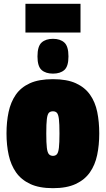

<svg xmlns="http://www.w3.org/2000/svg" viewBox="-20 -974 553 1004"><path d="M14 -276Q14 -337 25 -388.5Q36 -440 62.5 -478.5Q89 -517 136 -538.5Q183 -560 257 -560Q330 -560 377 -538.5Q424 -517 451 -478.5Q478 -440 488.5 -388.5Q499 -337 499 -276Q499 -215 488 -163Q477 -111 450 -72.5Q423 -34 376 -12Q329 10 257 10Q185 10 138 -12Q91 -34 64 -72.5Q37 -111 25.5 -163Q14 -215 14 -276ZM222 -276Q222 -226 225 -201Q228 -176 236 -167.5Q244 -159 257 -159Q270 -159 277.5 -167.5Q285 -176 288 -201Q291 -226 291 -276Q291 -327 288 -351.5Q285 -376 277.5 -384Q270 -392 257 -392Q243 -392 235.5 -384Q228 -376 225 -351.5Q222 -327 222 -276ZM257 -589Q219 -589 197.5 -608Q176 -627 176 -679Q176 -732 197.5 -751.5Q219 -771 257 -771Q295 -771 316.5 -751.5Q338 -732 338 -679Q338 -627 316.5 -608Q295 -589 257 -589ZM113 -804V-954H401V-804Z"/></svg>

Font: Georama SemiCondensed Black
Style: Regular
Weight: 900
Width: 4
Designer: Jean-Baptiste Levee
Foundry: Production Type
Version: Version 1.001